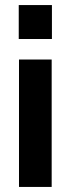

<svg xmlns="http://www.w3.org/2000/svg" viewBox="-20 -738 279 758"><path d="M55 0V-503H184V0ZM54 -584V-718H185V-584Z"/></svg>

Font: Techna Sans
Style: Regular
Weight: 400
Designer: Carl Enlund
Version: Version 1.003